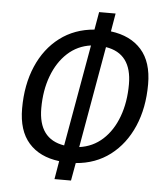

<svg xmlns="http://www.w3.org/2000/svg" viewBox="-52 -759 690 815"><g transform="rotate(5 293.0 -351.5)"><path d="M210.4 9.8 223.6 -67.9Q139.6 -78.1 93.5 -130.4Q47.4 -182.6 47.4 -277.3Q47.4 -378.4 81.3 -457.3Q115.2 -536.1 177.5 -583.3Q239.7 -630.4 324.2 -637.2L337.4 -712.9H407.7L394.5 -635.7Q478.5 -625 524.9 -572.8Q571.3 -520.5 571.3 -425.8Q571.3 -324.7 537.1 -245.8Q502.9 -167 440.7 -119.6Q378.4 -72.3 294.4 -65.9L280.8 9.8ZM379.4 -567.4 303.2 -134.8Q360.8 -142.6 402.8 -180.9Q444.8 -219.2 467.5 -280.8Q490.2 -342.3 490.2 -418.5Q490.2 -549.8 379.4 -567.4ZM238.8 -136.2 315.4 -568.8Q258.3 -561 216.3 -522.5Q174.3 -483.9 151.4 -422.6Q128.4 -361.3 128.4 -285.2Q128.4 -153.8 238.8 -136.2Z"/></g></svg>

Font: CaskaydiaCove NFP SemiLight
Style: Italic
Weight: 350
Italic angle: -10°
Designer: Aaron Bell
Foundry: Saja Typeworks
Version: Version 2111.001; VTT 6.35;Nerd Fonts 3.1.1